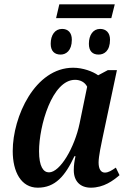

<svg xmlns="http://www.w3.org/2000/svg" viewBox="-20 -860 598 890"><path d="M240 -776H496L512 -840H255ZM261 -607C285 -607 313 -624 313 -676C313 -709 295 -726 268 -726C235 -726 215 -698 215 -657C215 -623 233 -607 261 -607ZM437 -607C463 -607 490 -624 490 -676C490 -709 471 -726 444 -726C412 -726 392 -698 392 -657C392 -623 409 -607 437 -607ZM155 10C236 10 282 -44 325 -136H330C325 -112 322 -95 322 -71C322 -19 353 10 401 10C461 10 505 -23 534 -48L517 -83C498 -70 483 -60 466 -60C448 -60 437 -76 437 -107C437 -135 450 -196 455 -219L522 -535H480L435 -511C410 -529 364 -546 319 -546C142 -546 39 -319 39 -160C39 -63 78 10 155 10ZM207 -61C181 -61 161 -88 161 -159C161 -276 221 -490 328 -490C351 -490 373 -480 384 -458L349 -288C326 -177 259 -61 207 -61Z"/></svg>

Font: Noto Serif Condensed SemiBold
Style: Italic
Weight: 600
Width: 3
Italic angle: -12°
Designer: Monotype Design Team
Foundry: Monotype Imaging Inc.
Version: Version 2.014